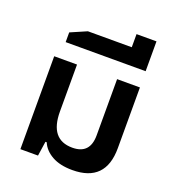

<svg xmlns="http://www.w3.org/2000/svg" viewBox="-140 -883 915 1004"><g transform="rotate(20 317.0 -381.5)"><path d="M375 10Q560 10 560 -179V-517H433V-204Q433 -100 335 -100Q210 -100 210 -256V-517H83V0H181L193 -81H200Q217 -40 261.5 -15Q306 10 375 10Z M448 -773H559V-607H114V-661L204 -700H448Z"/></g></svg>

Font: Noto Sans Thai UI Semi
Style: Regular
Weight: 600
Designer: Monotype Design Team
Foundry: Monotype Imaging Inc.
Version: Version 1.901